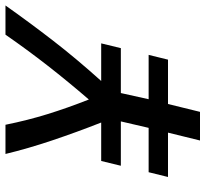

<svg xmlns="http://www.w3.org/2000/svg" viewBox="-44 -688 733 684"><g transform="rotate(-90 322.0 -346.5)"><path d="M163 0 191 -114H33L50 -183H208L231 -282H73L90 -352H227Q192 -441 163 -527.5Q134 -614 115 -693H219Q235 -614 257 -543Q279 -472 309 -396Q372 -469 429 -542Q486 -615 540 -693H644Q584 -608 519.5 -524.5Q455 -441 375 -352H509L492 -282H332L310 -183H468L451 -114H293L265 0Z"/></g></svg>

Font: Ubuntu Sans Medium
Style: Italic
Weight: 500
Italic angle: -13.5°
Designer: Dalton Maag Ltd
Foundry: Dalton Maag Ltd
Version: Version 1.006